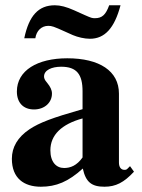

<svg xmlns="http://www.w3.org/2000/svg" viewBox="-20 -694 540 728"><path d="M394 -674C381 -638 367 -625 340 -625C329 -625 326 -626 301 -637L261 -655C232 -668 209 -674 188 -674C126 -674 90 -635 72 -549H114C118 -577 137 -596 163 -596C176 -596 183 -594 227 -574L256 -561C275 -553 300 -547 321 -547C377 -547 414 -587 437 -674ZM473 -64 463 -54C460 -51 457 -50 452 -50C438 -50 431 -61 431 -78V-339C431 -425 357 -473 235 -473C122 -473 44 -427 44 -347C44 -305 68 -279 109 -279C149 -279 177 -305 177 -339C177 -353 171 -365 158 -381C149 -391 147 -398 147 -404C147 -428 176 -441 212 -441C271 -441 293 -412 293 -348V-280C177 -247 130 -229 92 -204C47 -174 25 -136 25 -92C25 -18 71 14 135 14C193 14 239 -5 294 -55C305 -4 327 14 376 14C419 14 450 -2 488 -43ZM293 -97C271 -66 247 -57 223 -57C193 -57 171 -80 171 -124C171 -182 213 -223 293 -245Z"/></svg>

Font: XITS
Style: Bold
Weight: 700
Designer: MicroPress Inc., with final additions and corrections provided by Coen Hoffman, Elsevier (retired)
Version: Version 1.107